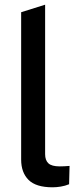

<svg xmlns="http://www.w3.org/2000/svg" viewBox="-20 -790 334 817"><path d="M204 7Q133 7 101.5 -24.5Q70 -56 70 -111V-738L172 -770V-134Q172 -108 186 -95Q200 -82 234 -82Q243 -82 253.5 -82.5Q264 -83 276 -84L274 -6Q257 1 238.5 4Q220 7 204 7Z"/></svg>

Font: REM Medium
Style: Regular
Weight: 400
Version: Version 1.005;gftools[0.9.28]